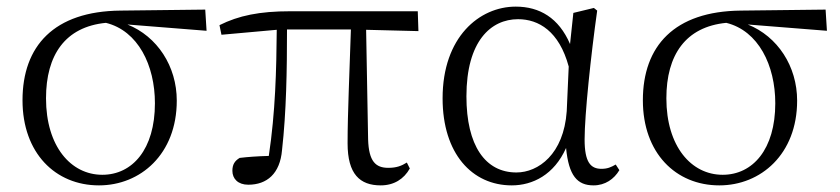

<svg xmlns="http://www.w3.org/2000/svg" viewBox="-20 -546 2539 580"><path d="M279 14C404 14 514 -80 514 -242C514 -346 455 -436 365 -472L604 -453L600 -517L344 -514C143 -512 48 -407 48 -243C48 -84 147 14 279 14ZM300 -477C397 -453 448 -349 448 -234C448 -95 380 -18 289 -18C194 -18 119 -104 119 -249C119 -380 177 -465 300 -477Z M1130 14C1170 14 1200 -5 1218 -37L1209 -55C1193 -45 1178 -39 1153 -39C1115 -39 1094 -58 1092 -125L1086 -456L1244 -452L1242 -512H857C764 -512 701 -499 643 -470L649 -441L816 -456C815 -335 812 -208 792 -75C757 -74 729 -72 704 -69C689 -60 682 -49 682 -30C682 -6 699 12 730 12C786 12 826 -21 832 -93C845 -208 847 -335 847 -457H1040C1036 -329 1030 -204 1030 -113C1030 -20 1067 14 1130 14Z M1526 14C1589 14 1654 -18 1690 -99C1698 -15 1724 14 1773 14C1808 14 1835 -5 1851 -32L1840 -49C1826 -41 1815 -36 1797 -36C1764 -36 1746 -56 1746 -125C1746 -199 1765 -379 1784 -514L1774 -522L1712 -507L1702 -413C1668 -492 1610 -526 1538 -526C1428 -526 1317 -434 1317 -249C1317 -82 1406 14 1526 14ZM1698 -345 1692 -210C1683 -80 1606 -25 1540 -25C1446 -25 1389 -106 1389 -255C1389 -422 1463 -488 1545 -488C1607 -488 1669 -452 1698 -345Z M2153 14C2278 14 2388 -80 2388 -242C2388 -346 2329 -436 2239 -472L2478 -453L2474 -517L2218 -514C2017 -512 1922 -407 1922 -243C1922 -84 2021 14 2153 14ZM2174 -477C2271 -453 2322 -349 2322 -234C2322 -95 2254 -18 2163 -18C2068 -18 1993 -104 1993 -249C1993 -380 2051 -465 2174 -477Z"/></svg>

Font: Source Han Serif CN Light
Style: Regular
Weight: 300
Designer: Ryoko NISHIZUKA 西塚涼子 (kana & ideographs); Frank Grießhammer (Latin, Greek & Cyrillic); Wenlong ZHANG 张文龙 (bopomofo); San
Foundry: Adobe
Version: Version 2.003;hotconv 1.1.1;makeotfexe 2.6.0